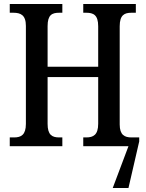

<svg xmlns="http://www.w3.org/2000/svg" viewBox="-20 -734 731 964"><path d="M29 0H293V-44H277C241 -44 219 -57 219 -112V-347H473V-113C473 -57 449 -44 413 -44H398V0H625L546 210H625L679 -24V-44H662H640C606 -44 581 -56 581 -109V-602C581 -659 605 -670 640 -670H662V-714H398V-670H413C449 -670 473 -659 473 -602V-399H219V-603C219 -659 241 -670 277 -670H293V-714H29V-670H47C83 -670 110 -659 110 -604V-112C110 -57 86 -44 51 -44H29Z"/></svg>

Font: Noto Serif Condensed Medium
Style: Regular
Weight: 500
Width: 3
Designer: Monotype Design Team
Foundry: Monotype Imaging Inc.
Version: Version 2.015